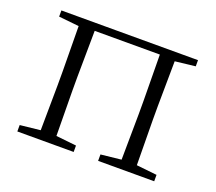

<svg xmlns="http://www.w3.org/2000/svg" viewBox="-92 -632 852 757"><g transform="rotate(20 333.5 -254.0)"><path d="M45.9 -481.9V-507.8H619.1V-481.9L534.2 -472.2L532.2 -283.2V-226.1L534.2 -36.1L620.1 -26.9V0H384.8V-26.9L470.2 -36.1L472.2 -226.1V-283.2L470.2 -477.1H196.8L194.8 -283.2V-226.1L196.8 -36.1L282.2 -26.9V0H45.9V-26.9L130.9 -36.1L132.8 -226.1V-283.2L130.9 -473.1Z"/></g></svg>

Font: Source Han Serif TW ExtraLight
Style: Regular
Weight: 250
Designer: Ryoko NISHIZUKA Ë•øÂ°öÊ∂ºÂ≠ê (kana & ideographs); Frank Grie√ühammer (Latin, Greek & Cyrillic); Wenlong ZHANG Âº†ÊñáÈæô 
Foundry: Adobe
Version: Version 2.003;hotconv 1.1.1;makeotfexe 2.6.0